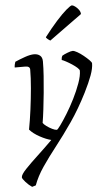

<svg xmlns="http://www.w3.org/2000/svg" viewBox="-62 -780 565 1019"><g transform="rotate(-5 220.5 -270.5)"><path d="M67 200Q50 189 33.5 170.5Q17 152 17 145Q17 131 44 102.5Q71 74 111 37Q151 0 190 -39Q164 -45 130 -63.5Q96 -82 77 -104Q86 -151 93.5 -208Q101 -265 106 -321.5Q111 -378 111 -421Q111 -439 86 -439H30Q30 -446 32 -455.5Q34 -465 36 -469Q61 -480 89.5 -490Q118 -500 138 -500Q157 -500 169.5 -490Q182 -480 182 -458Q182 -424 179 -380.5Q176 -337 171.5 -291Q167 -245 162 -203.5Q157 -162 152 -133Q156 -126 170 -115.5Q184 -105 199.5 -97.5Q215 -90 224 -90Q228 -90 244 -112Q260 -134 282 -169.5Q304 -205 324.5 -246Q345 -287 359 -326Q373 -365 373 -392Q373 -398 362 -408Q351 -418 335 -428.5Q319 -439 304 -447Q289 -455 282 -457Q282 -470 287 -479Q296 -485 315.5 -492.5Q335 -500 344 -500Q352 -500 368 -491Q384 -482 400.5 -468.5Q417 -455 429 -443Q441 -431 441 -425Q441 -399 427.5 -362Q414 -325 388 -273Q346 -190 300.5 -124Q255 -58 212.5 -4Q170 50 137 98.5Q104 147 87 194ZM231 -565Q225 -568 217 -574.5Q209 -581 209 -585Q245 -632 276.5 -667Q308 -702 331 -721.5Q354 -741 361 -741Q367 -741 377.5 -733.5Q388 -726 396.5 -714.5Q405 -703 405 -691Z"/></g></svg>

Font: Texturina 72pt 72pt Light
Style: Italic
Weight: 300
Italic angle: -11°
Designer: Guillermo Torres Carreño
Foundry: Omnibus-Type
Version: Version 1.002; ttfautohint (v1.8.3)